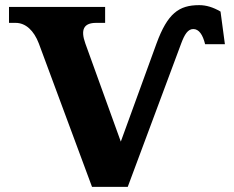

<svg xmlns="http://www.w3.org/2000/svg" viewBox="-20 -727 910 747"><path d="M685 -558C698 -593 711 -614 732 -614C754 -614 769 -592 778 -555H855L838 -682C809 -699 782 -707 755 -707C676 -707 632 -675 589 -558L450 -176L312 -558C293 -611 305 -638 354 -638H389V-700H15V-638H41C80 -638 112 -608 131 -558L338 0H477Z"/></svg>

Font: LT Superior Serif ExtraBold
Style: Regular
Weight: 800
Designer: Daniel Lyons
Foundry: LyonsType
Version: Version 2.120;FEAKit 1.0